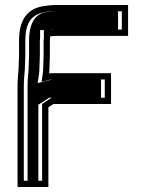

<svg xmlns="http://www.w3.org/2000/svg" viewBox="-20 -702 581 766"><path d="M179 -482V-539C179 -541.7 179.3 -545.7 180 -551V-557C189.3 -557 196.7 -559 206 -559H491V-682H204C184.2 -682 169.4 -679.6 150 -677C83.4 -664.7 56 -616.6 56 -539V-482C56 -460.3 54 -445.5 54 -425C52.3 -405.1 50 -380.7 50 -360V44H173V-274L193 -287H423V-410H183C181 -410 178.7 -409.7 176 -409C176.7 -413.7 177 -418 177 -422C177 -442.7 179 -459.3 179 -482ZM79 -424V-425C79 -443.6 81 -458.6 81 -482V-539C81 -632.1 120.9 -657 204 -657H466V-584H206C192.8 -584 185.4 -582 180 -582H155V-552.5C154.1 -545 154 -543.7 154 -539V-482C154 -461 152 -444.5 152 -422C152 -419.4 151.8 -416.2 151.3 -412.5L146 -375.7L182.1 -384.7C182.8 -384.9 183.3 -385 183.3 -385H398V-312H185.6L148 -287.6V19H75V-360C75 -379.2 77.3 -403.6 79 -424ZM90 -360V19H133V-284.1L176 -312H383V-385H187.7L130.4 -370.7L136.2 -411.2C136.7 -415.3 137 -418.9 137 -422C137 -443.9 139 -460.4 139 -482V-539C139 -543 139.2 -545.3 140 -552V-582H180C180 -582 186.3 -584 206 -584H451V-657H204C189.9 -657 180.6 -655.5 160.1 -652.8C124.8 -645.8 96 -615.9 96 -539V-482C96 -459.2 94 -444.3 94 -425V-424.3C92.3 -404.2 90 -379.8 90 -360Z"/></svg>

Font: Tape
Style: Regular
Weight: 500
Foundry: Cannot Into Space Fonts
Version: Version 0.97